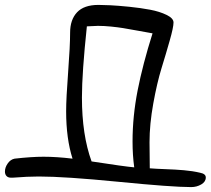

<svg xmlns="http://www.w3.org/2000/svg" viewBox="-40 -722 854 778"><path d="M663.1 -630.9Q663.1 -611.8 647.9 -558.3Q632.8 -504.9 614.5 -445.6Q596.2 -386.2 581.1 -302.5Q565.9 -218.8 565.9 -146Q565.9 -129.4 566.4 -94.2Q566.9 -59.1 566.9 -40Q588.9 -38.1 629.9 -36.6Q670.9 -35.2 705.3 -32.2Q739.7 -29.3 771 -22Q793.9 -17.6 793.9 -2.9Q793.9 14.6 775.4 25.4Q756.8 36.1 734.9 36.1Q657.2 36.1 439.5 14.6Q221.7 -6.8 117.2 -6.8Q71.3 -6.8 11.2 -2H4.9Q-7.3 -2 -13.7 -8.8Q-20 -15.6 -20 -26.9Q-20 -43.5 -8.8 -59.6Q2.4 -75.7 19 -79.1Q87.9 -86.9 136.2 -86.9Q189.9 -86.9 253.9 -79.1Q228 -160.6 228 -271Q228 -323.2 236.1 -429.7Q244.1 -536.1 244.1 -589.8Q244.1 -642.1 272.2 -672.1Q300.3 -702.1 358.9 -702.1Q376.5 -702.1 407 -700.7Q437.5 -699.2 483.6 -694.6Q529.8 -689.9 568.4 -682.6Q606.9 -675.3 635 -661.6Q663.1 -647.9 663.1 -630.9ZM331.1 -67.9Q463.9 -47.4 503.9 -43.9Q497.1 -93.3 497.1 -148.9Q497.1 -250.5 517.8 -356.2Q538.6 -461.9 578.1 -586.9Q558.6 -590.3 518.1 -597.7Q477.5 -605 458.5 -608.2Q439.5 -611.3 410.6 -614.3Q381.8 -617.2 356.9 -617.2Q344.2 -617.2 312 -615.2Q292 -426.3 292 -327.1Q292 -175.3 331.1 -67.9Z"/></svg>

Font: Zhizn
Style: Regular
Weight: 400
Designer: Peter Zharnov
Foundry: Peter Zharnov
Version: Version 1.000